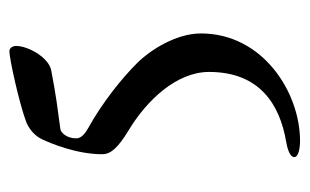

<svg xmlns="http://www.w3.org/2000/svg" viewBox="-142 -312 644 399"><g transform="rotate(-90 179.5 -113.0)"><path d="M86 189C186 189 309 112 309 -17C309 -69 274 -123 247 -150C219 -178 169 -220 111 -252C97 -260 91 -268 91 -276C91 -296 103 -308 110 -309C147 -314 181 -318 232 -328C259 -333 283 -376 283 -401C283 -408 279 -415 272 -415C257 -415 165 -395 125 -380C115 -376 98 -366 89 -347C81 -330 58 -276 58 -222C58 -205 70 -190 108 -167C171 -129 229 -67 229 0C229 106 160 147 85 160C73 162 52 167 52 177C52 186 71 189 86 189Z"/></g></svg>

Font: EB Garamond 12
Style: Regular
Weight: 400
Version: Version 0.016+